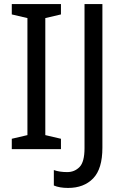

<svg xmlns="http://www.w3.org/2000/svg" viewBox="-20 -785 607 945"><path d="M280 -51H38V-102L115 -120V-696L38 -714V-765H280V-714L203 -696V-120L280 -102ZM315 140Q273 140 245 128V52Q259 57 275.5 59.5Q292 62 311 62Q347 62 371.5 37Q396 12 396 -56V-765H484V-58Q484 46 438.5 93Q393 140 315 140Z"/></svg>

Font: Noto Sans Tamil UI SemiCondensed
Style: Regular
Weight: 400
Width: 4
Designer: Jelle Bosma - Monotype Design Team
Foundry: Monotype Imaging Inc.
Version: Version 2.004; ttfautohint (v1.8.4.7-5d5b)